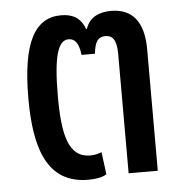

<svg xmlns="http://www.w3.org/2000/svg" viewBox="-45 -602 629 656"><g transform="rotate(-5 269.0 -274.0)"><path d="M232 10C256 10 278 7 295 -3L285 -80C274 -76 263 -72 246 -72C171 -72 153 -151 153 -283C153 -419 170 -474 206 -474C225 -474 241 -462 246 -417H292C296 -457 307 -474 333 -474C355 -474 371 -460 371 -410V0H471V-417C471 -511 432 -558 359 -558C320 -558 285 -544 272 -504H269C255 -543 227 -558 188 -558C99 -558 52 -479 52 -284C52 -113 91 10 232 10Z"/></g></svg>

Font: Noto Sans Thai Cond Med
Style: Regular
Weight: 500
Width: 3
Designer: Monotype Design Team
Foundry: Monotype Imaging Inc.
Version: Version 2.002